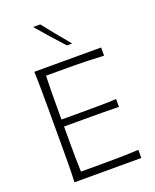

<svg xmlns="http://www.w3.org/2000/svg" viewBox="-178 -1097 964 1196"><g transform="rotate(-20 304.0 -498.5)"><path d="M103.5 0Q106 -62 106.4 -119.1Q106.9 -176.3 106.9 -243.7V-488.3Q106.9 -556.2 106.4 -613.3Q106 -670.4 103.5 -732.4H546.4V-678.2Q493.2 -681.2 432.1 -682.9Q371.1 -684.6 288.1 -684.6H164.1Q162.1 -634.8 161.6 -586.2Q161.1 -537.6 161.1 -481V-395H296.4Q369.1 -395 422.1 -395.5Q475.1 -396 524.4 -398.9V-346.7Q472.2 -348.1 419.4 -348.4Q366.7 -348.6 295.4 -348.6H161.1V-251.5Q161.1 -195.3 161.6 -146.7Q162.1 -98.1 164.1 -48.8H293.5Q363.3 -48.8 426 -49.8Q488.8 -50.8 546.4 -54.2V0ZM351.6 -816.9Q310.5 -861.8 270.5 -906.5Q230.5 -951.2 191.9 -997.1H239.3Q273.9 -952.6 310.8 -907.7Q347.7 -862.8 385.3 -817.9Z"/></g></svg>

Font: Pinar DS1-Light
Style: Regular
Weight: 300
Designer: Amin Abedi
Version: Version 2.000